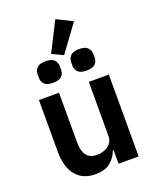

<svg xmlns="http://www.w3.org/2000/svg" viewBox="-171 -1041 931 1151"><g transform="rotate(-20 294.0 -466.0)"><path d="M386 0V-87H381Q368 -48 334 -18Q300 12 235 12Q155 12 111.5 -41.5Q68 -95 68 -192V-522H196V-205Q196 -151 217 -122.5Q238 -94 284 -94Q309 -94 332.5 -103Q356 -112 371 -130.5Q386 -149 386 -177V-522H514V0ZM427 -894 302 -723 231 -757 326 -944ZM184 -590Q145 -590 129 -606.5Q113 -623 113 -648V-669Q113 -693 129 -710Q145 -727 184 -727Q224 -727 239.5 -710Q255 -693 255 -669V-648Q255 -623 239.5 -606.5Q224 -590 184 -590ZM398 -590Q359 -590 343 -606.5Q327 -623 327 -648V-669Q327 -693 343 -710Q359 -727 398 -727Q437 -727 453 -710Q469 -693 469 -669V-648Q469 -623 453 -606.5Q437 -590 398 -590Z"/></g></svg>

Font: IBM Plex Sans SemiBold
Style: Regular
Weight: 600
Designer: Mike Abbink, Paul van der Laan, Pieter van Rosmalen
Foundry: Bold Monday
Version: Version 3.201